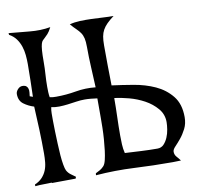

<svg xmlns="http://www.w3.org/2000/svg" viewBox="-79 -789 912 875"><g transform="rotate(-10 377.0 -351.5)"><path d="M501 -700Q481 -685 468.5 -672.5Q456 -660 448.5 -646.5Q441 -633 438 -616.5Q435 -600 435 -575Q435 -528 435.5 -482.5Q436 -437 437 -390Q483 -384 536.5 -375Q590 -366 635 -345.5Q680 -325 710 -288Q740 -251 740 -190Q740 -160 728 -136.5Q716 -113 701.5 -95.5Q687 -78 675 -65.5Q663 -53 663 -43Q663 -29 672 -19Q681 -9 689 2L651 3Q561 3 473.5 -1.5Q386 -6 296 1L297 -8Q308 -13 318 -19Q328 -25 336 -34Q343 -42 347.5 -60.5Q352 -79 355 -103Q358 -127 360 -154Q362 -181 362.5 -206Q363 -231 363 -252.5Q363 -274 363 -286V-343Q349 -345 334 -346.5Q319 -348 305 -348Q286 -348 266 -345Q246 -342 226 -339.5Q206 -337 186.5 -336.5Q167 -336 149 -340Q146 -326 146 -311Q146 -299 146 -276.5Q146 -254 147 -227Q148 -200 149 -171.5Q150 -143 152 -117.5Q154 -92 157.5 -72.5Q161 -53 165 -45Q172 -32 183 -24Q194 -16 205 -8L202 0Q174 0 147 0.5Q120 1 92 1V-1Q72 0 53.5 0Q35 0 15 2V-6Q36 -15 49 -29Q62 -43 69 -60Q76 -77 78 -97Q80 -117 80 -138Q80 -193 78 -247Q76 -301 73 -356Q47 -364 26 -379.5Q5 -395 5 -426Q5 -437 14.5 -447.5Q24 -458 36 -458Q48 -458 54 -453Q60 -448 62 -440Q64 -432 63 -423Q62 -414 61 -406L75 -401Q76 -439 77 -476.5Q78 -514 78 -552Q78 -573 76 -594Q74 -615 67.5 -634.5Q61 -654 49 -670.5Q37 -687 17 -698L16 -706Q62 -702 112 -697Q162 -692 208 -700Q198 -680 189.5 -671Q181 -662 175 -656.5Q169 -651 164.5 -646.5Q160 -642 157 -631.5Q154 -621 152.5 -602Q151 -583 151 -548Q151 -519 149 -491Q147 -463 147 -434Q147 -422 147.5 -410Q148 -398 150 -386Q158 -384 165 -383.5Q172 -383 180 -383Q226 -383 271.5 -391Q317 -399 364 -394Q362 -442 359.5 -488Q357 -534 357 -582Q357 -607 353.5 -622Q350 -637 342.5 -648Q335 -659 324 -669.5Q313 -680 298 -697Q320 -703 346 -704Q372 -705 399 -704Q426 -703 452 -701.5Q478 -700 501 -700ZM443 -76Q481 -74 518 -72Q555 -70 593 -70Q611 -70 622.5 -82Q634 -94 641.5 -111.5Q649 -129 652 -148.5Q655 -168 655 -182Q655 -218 632 -245Q609 -272 576 -290Q543 -308 505.5 -318Q468 -328 439 -331Q439 -287 437.5 -244.5Q436 -202 436 -158Q436 -138 437 -117Q438 -96 443 -76Z"/></g></svg>

Font: Germanica
Style: Regular
Weight: 400
Designer: Peter Wiegel
Foundry: Peter Wiegel